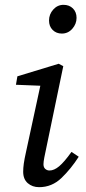

<svg xmlns="http://www.w3.org/2000/svg" viewBox="-20 -762 355 795"><path d="M76 -51Q76 -66 78.5 -84.5Q81 -103 88 -134L147 -407L46 -411L52 -446L223 -498L242 -488L172 -151Q167 -128 163.5 -110Q160 -92 160 -82Q160 -69 167.5 -62.5Q175 -56 185 -56Q204 -56 225 -73.5Q246 -91 276 -133L306 -113Q274 -63 234.5 -25Q195 13 142 13Q114 13 95 -3.5Q76 -20 76 -51ZM236 -623Q213 -623 198 -638Q183 -653 183 -677Q183 -703 200.5 -722.5Q218 -742 243 -742Q267 -742 282 -727Q297 -712 297 -688Q297 -663 279.5 -643Q262 -623 236 -623Z"/></svg>

Font: Source Serif 4 SmText
Style: Italic
Weight: 400
Italic angle: -12°
Designer: Frank Grießhammer
Foundry: Adobe
Version: Version 4.005;hotconv 1.1.0;makeotfexe 2.6.0